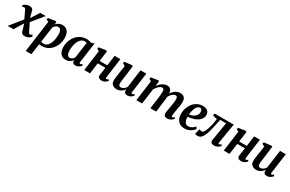

<svg xmlns="http://www.w3.org/2000/svg" viewBox="152 -2077 5794 3842"><g transform="rotate(30 3049.0 -156.0)"><path d="M361 10Q339 10 323.2 3.5Q307.5 -3 297.8 -15.5Q288 -28 281.5 -45L216 -263L261.5 -256L106.5 0H-28L231 -322L219 -227L114.5 -450Q108 -464 99.2 -475.5Q90.5 -487 77.5 -487Q64 -487 54.5 -483.2Q45 -479.5 36.5 -472.5L19.5 -506.5Q24 -513.5 41.8 -527Q59.5 -540.5 88.8 -552Q118 -563.5 156.5 -563.5Q179.5 -563.5 196.8 -557.2Q214 -551 225.2 -539.8Q236.5 -528.5 240 -512.5L295.5 -302.5L250.5 -309.5L405.5 -551H534L280.5 -241.5L292 -336L396.5 -122.5Q406 -103 415.5 -88Q425 -73 440 -73Q449 -73 460.5 -77.8Q472 -82.5 489 -97L508.5 -61.5Q503.5 -53.5 486 -36.2Q468.5 -19 437.5 -4.5Q406.5 10 361 10Z M535 254 635 -475.5 581.5 -501 589 -538.5 754.5 -564 777 -552 770 -495.5Q785.5 -513.5 807 -529Q828.5 -544.5 855.5 -554.2Q882.5 -564 914.5 -564Q970 -564 1007.2 -538.8Q1044.5 -513.5 1063.5 -466.5Q1082.5 -419.5 1082.5 -354Q1082.5 -297.5 1068 -244Q1053.5 -190.5 1026 -144.5Q998.5 -98.5 959 -63.8Q919.5 -29 869.2 -9.5Q819 10 759 10Q745.5 10 730.5 8Q715.5 6 701.5 3.5L666 254ZM710.5 -62.5Q722.5 -55.5 737.5 -52.2Q752.5 -49 771 -49Q807 -49 834.5 -67Q862 -85 882 -115.5Q902 -146 915 -185.2Q928 -224.5 934 -268Q940 -311.5 940 -354.5Q940 -393.5 931.5 -423.8Q923 -454 906 -471.2Q889 -488.5 863 -488.5Q840.5 -488.5 821.5 -478.5Q802.5 -468.5 787.2 -453.2Q772 -438 761 -421.5Z M1589 -101.5Q1586.5 -80.5 1592.2 -72Q1598 -63.5 1608 -63.5Q1616 -63.5 1626.5 -69Q1637 -74.5 1652.5 -87.5L1666.5 -57.5Q1661 -49 1643.2 -32.8Q1625.5 -16.5 1598.5 -3.2Q1571.5 10 1537 10Q1506 10 1486.5 -5.5Q1467 -21 1466 -52L1468 -71Q1452.5 -51 1430.2 -32.5Q1408 -14 1379 -2Q1350 10 1314 10Q1257 10 1219.8 -17Q1182.5 -44 1164.5 -90.2Q1146.5 -136.5 1146.5 -193.5Q1146.5 -247.5 1160.5 -301Q1174.5 -354.5 1201.8 -401.8Q1229 -449 1269 -485.5Q1309 -522 1361 -542.8Q1413 -563.5 1476 -563.5Q1502.5 -563.5 1532.8 -557.2Q1563 -551 1584 -543L1653.5 -563ZM1510 -494.5Q1500 -499.5 1488.5 -502Q1477 -504.5 1464 -504.5Q1427 -504.5 1398.5 -486Q1370 -467.5 1349 -436Q1328 -404.5 1314.8 -364.5Q1301.5 -324.5 1295 -281.5Q1288.5 -238.5 1288.5 -197.5Q1288.5 -154.5 1298.2 -124.8Q1308 -95 1325.2 -80Q1342.5 -65 1365 -65Q1380 -65 1393.5 -70.2Q1407 -75.5 1418.8 -84.5Q1430.5 -93.5 1440.8 -104.5Q1451 -115.5 1459.5 -126.5Z M2197 -99.5Q2195 -80.5 2200 -72Q2205 -63.5 2214 -63.5Q2222.5 -63.5 2232 -68.5Q2241.5 -73.5 2259 -87L2272.5 -56.5Q2267 -48.5 2250.2 -32.2Q2233.5 -16 2206.8 -3Q2180 10 2145 10Q2116.5 10 2095.8 1.5Q2075 -7 2064.8 -23.8Q2054.5 -40.5 2057.5 -64L2084 -251.5H1907.5L1873 0H1740L1804.5 -472.5L1753.5 -499.5L1761 -538L1920 -563L1947.5 -549L1915.5 -312H2092L2124.5 -550.5H2258Z M2488 10Q2456 10 2425.8 -2Q2395.5 -14 2375.5 -41.2Q2355.5 -68.5 2355 -115Q2355 -132.5 2356.8 -153.5Q2358.5 -174.5 2361.2 -197.8Q2364 -221 2367.5 -244.8Q2371 -268.5 2374.5 -290.5L2402 -473L2344 -506L2351 -544.5L2520.5 -563L2543.5 -551.5L2509.5 -288.5Q2507 -267 2504 -245.5Q2501 -224 2498.2 -203.8Q2495.5 -183.5 2493.8 -166.2Q2492 -149 2492 -136Q2492 -109.5 2498 -93.8Q2504 -78 2515.8 -71.2Q2527.5 -64.5 2545.5 -64.5Q2567.5 -64.5 2589 -75.2Q2610.5 -86 2629.2 -103.2Q2648 -120.5 2662 -139L2718.5 -558.5H2852.5L2789.5 -100Q2787 -81 2792.2 -72.2Q2797.5 -63.5 2807.5 -63.5Q2816.5 -63.5 2826.5 -69Q2836.5 -74.5 2854 -89L2867.5 -59Q2862 -50.5 2844.8 -34Q2827.5 -17.5 2800.2 -3.8Q2773 10 2738.5 10Q2701.5 10 2683.2 -5.5Q2665 -21 2662.5 -46.5Q2662 -49.5 2662 -54Q2662 -58.5 2662.5 -63.8Q2663 -69 2663.8 -74.8Q2664.5 -80.5 2665 -85.5L2663.5 -86.5Q2650 -69 2633 -51.8Q2616 -34.5 2594.2 -20.5Q2572.5 -6.5 2546.2 1.8Q2520 10 2488 10Z M3147.5 -552 3136.5 -436.5Q3153 -462.5 3175.2 -485.5Q3197.5 -508.5 3223.5 -526.2Q3249.5 -544 3278 -554Q3306.5 -564 3336 -564Q3372 -564 3396.2 -550Q3420.5 -536 3433.5 -505.8Q3446.5 -475.5 3448 -426Q3448.5 -418.5 3448.2 -410.5Q3448 -402.5 3447.2 -393.8Q3446.5 -385 3445.5 -376L3426.5 -400.5Q3443 -438.5 3465.5 -468.8Q3488 -499 3515.5 -520.2Q3543 -541.5 3574.8 -552.8Q3606.5 -564 3642 -564Q3696.5 -564 3730.8 -531.2Q3765 -498.5 3765 -420Q3765 -402.5 3761 -372Q3757 -341.5 3751.8 -307.8Q3746.5 -274 3741.5 -246.5Q3737 -221 3732 -193.2Q3727 -165.5 3723.5 -139.2Q3720 -113 3719.5 -93Q3719 -75.5 3723.8 -69.8Q3728.5 -64 3736 -64Q3745.5 -64 3756 -69.5Q3766.5 -75 3783.5 -89.5L3796.5 -59Q3791 -51.5 3773.8 -34.8Q3756.5 -18 3728 -4Q3699.5 10 3660.5 10Q3626.5 10 3608.5 -0.5Q3590.5 -11 3584.2 -27.8Q3578 -44.5 3578 -63.5Q3578 -80.5 3582 -106.2Q3586 -132 3591.5 -161.5Q3597 -191 3601.5 -219.5Q3606 -246.5 3611.2 -279.2Q3616.5 -312 3620.5 -345Q3624.5 -378 3624 -405.5Q3623.5 -447.5 3612.8 -462.2Q3602 -477 3578.5 -477Q3559 -477 3537.5 -465.8Q3516 -454.5 3495 -433.8Q3474 -413 3456 -384.8Q3438 -356.5 3426 -323L3448 -400.5Q3447.5 -377.5 3445.2 -350.8Q3443 -324 3440 -297Q3437 -270 3433.5 -245.5L3403 0H3268.5L3298 -218Q3301.5 -246.5 3305.8 -279Q3310 -311.5 3312.8 -344Q3315.5 -376.5 3315 -403.5Q3314 -449 3302.8 -463Q3291.5 -477 3264.5 -477Q3248.5 -477 3230.2 -467.2Q3212 -457.5 3193 -440.5Q3174 -423.5 3156.8 -401.2Q3139.5 -379 3126 -354.5L3077.5 0H2944.5L3008.5 -473L2957 -500L2964.5 -538.5L3124 -564Z M4276 -101.5Q4262.5 -80.5 4232.8 -54.2Q4203 -28 4159 -8.5Q4115 11 4058 11Q4002 11 3963.2 -7.8Q3924.5 -26.5 3900.5 -58.5Q3876.5 -90.5 3865.8 -130Q3855 -169.5 3854.5 -211Q3855 -286 3877.8 -350.5Q3900.5 -415 3941.5 -463.5Q3982.5 -512 4037.8 -539.2Q4093 -566.5 4157.5 -566.5Q4209.5 -566.5 4242.2 -550.5Q4275 -534.5 4291 -507Q4307 -479.5 4308 -445Q4308.5 -397.5 4288.2 -361.8Q4268 -326 4233.5 -300.5Q4199 -275 4157.8 -258.8Q4116.5 -242.5 4075 -234.5Q4033.5 -226.5 3999 -225.5Q3998 -190.5 4003.8 -161.2Q4009.5 -132 4021.8 -110.5Q4034 -89 4053.2 -77Q4072.5 -65 4099 -65Q4133.5 -65 4161.2 -76.5Q4189 -88 4211 -106.2Q4233 -124.5 4250 -144.5ZM4127.5 -506.5Q4096 -506.5 4073 -484.8Q4050 -463 4034.8 -428.2Q4019.5 -393.5 4010.8 -353.5Q4002 -313.5 4000 -277.5Q4021.5 -278.5 4046 -285.8Q4070.5 -293 4094.2 -306.2Q4118 -319.5 4137.2 -338.5Q4156.5 -357.5 4167.8 -382Q4179 -406.5 4178 -436Q4177 -471.5 4164 -489Q4151 -506.5 4127.5 -506.5Z M4802 -99.5Q4799 -77.5 4806 -70.5Q4813 -63.5 4820 -63.5Q4828.5 -63.5 4839.8 -68.8Q4851 -74 4867.5 -87L4881.5 -56.5Q4872.5 -44.5 4851.8 -28.8Q4831 -13 4803 -1.5Q4775 10 4742.5 10Q4699.5 10 4677 -10.2Q4654.5 -30.5 4661.5 -70.5L4731 -496H4594.5Q4574.5 -396 4556.2 -314.8Q4538 -233.5 4518.8 -172.2Q4499.5 -111 4476.5 -70.5Q4455 -32.5 4427.5 -12.2Q4400 8 4361.5 8Q4343 8 4324.2 3.8Q4305.5 -0.5 4300 -4L4331 -127Q4335.5 -125 4345 -121.2Q4354.5 -117.5 4366.8 -114.5Q4379 -111.5 4390 -111.5Q4406 -111.5 4420.2 -124.8Q4434.5 -138 4446.5 -160.8Q4458.5 -183.5 4469 -212.2Q4479.5 -241 4488 -272.5Q4499 -313 4507.2 -353.5Q4515.5 -394 4521 -426.8Q4526.5 -459.5 4529 -477L4427 -501L4436 -551H4877Z M5420.5 -99.5Q5418.5 -80.5 5423.5 -72Q5428.5 -63.5 5437.5 -63.5Q5446 -63.5 5455.5 -68.5Q5465 -73.5 5482.5 -87L5496 -56.5Q5490.5 -48.5 5473.8 -32.2Q5457 -16 5430.2 -3Q5403.5 10 5368.5 10Q5340 10 5319.2 1.5Q5298.5 -7 5288.2 -23.8Q5278 -40.5 5281 -64L5307.5 -251.5H5131L5096.5 0H4963.5L5028 -472.5L4977 -499.5L4984.5 -538L5143.5 -563L5171 -549L5139 -312H5315.5L5348 -550.5H5481.5Z M5711.5 10Q5679.5 10 5649.2 -2Q5619 -14 5599 -41.2Q5579 -68.5 5578.5 -115Q5578.5 -132.5 5580.2 -153.5Q5582 -174.5 5584.8 -197.8Q5587.5 -221 5591 -244.8Q5594.5 -268.5 5598 -290.5L5625.5 -473L5567.5 -506L5574.5 -544.5L5744 -563L5767 -551.5L5733 -288.5Q5730.5 -267 5727.5 -245.5Q5724.5 -224 5721.8 -203.8Q5719 -183.5 5717.2 -166.2Q5715.5 -149 5715.5 -136Q5715.5 -109.5 5721.5 -93.8Q5727.5 -78 5739.2 -71.2Q5751 -64.5 5769 -64.5Q5791 -64.5 5812.5 -75.2Q5834 -86 5852.8 -103.2Q5871.5 -120.5 5885.5 -139L5942 -558.5H6076L6013 -100Q6010.5 -81 6015.8 -72.2Q6021 -63.5 6031 -63.5Q6040 -63.5 6050 -69Q6060 -74.5 6077.5 -89L6091 -59Q6085.5 -50.5 6068.2 -34Q6051 -17.5 6023.8 -3.8Q5996.5 10 5962 10Q5925 10 5906.8 -5.5Q5888.5 -21 5886 -46.5Q5885.5 -49.5 5885.5 -54Q5885.5 -58.5 5886 -63.8Q5886.5 -69 5887.2 -74.8Q5888 -80.5 5888.5 -85.5L5887 -86.5Q5873.5 -69 5856.5 -51.8Q5839.5 -34.5 5817.8 -20.5Q5796 -6.5 5769.8 1.8Q5743.5 10 5711.5 10Z"/></g></svg>

Font: Merriweather 28pt
Style: Bold Italic
Weight: 700
Italic angle: -7.8°
Version: Version 2.101